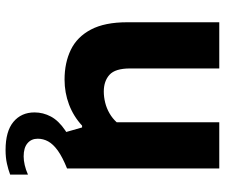

<svg xmlns="http://www.w3.org/2000/svg" viewBox="-79 -508 808 690"><g transform="rotate(90 325.0 -163.0)"><path d="M266 9Q205.5 9 159 -13.5Q112.5 -36 86.2 -85.8Q60 -135.5 60 -216V-547H226V-226.5Q226 -173 248.8 -152.5Q271.5 -132 309 -132Q328.5 -132 348.8 -137Q369 -142 387.2 -152.5Q405.5 -163 419.5 -178.5V-547H585.5V0L456 9L438 -54H431.5Q398 -23 355.5 -7Q313 9 266 9ZM519 221Q452 221 418 192.8Q384 164.5 384 117Q384 86 398.8 58.2Q413.5 30.5 448 7Q482.5 -16.5 542.5 -35L585.5 0Q544.5 16.5 521.2 33.2Q498 50 488.2 67.8Q478.5 85.5 478.5 105.5Q478.5 128.5 494.8 142.2Q511 156 542 156Q556.5 156 573 152.2Q589.5 148.5 607.5 140.5V204.5Q589 211.5 567.5 216.2Q546 221 519 221Z"/></g></svg>

Font: Encode Sans SemiExpanded
Style: Bold
Weight: 700
Width: 6
Designer: Multiple Designers
Foundry: Impallari Type
Version: Version 3.002